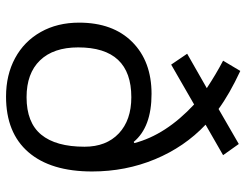

<svg xmlns="http://www.w3.org/2000/svg" viewBox="-110 -696 816 636"><g transform="rotate(90 298.0 -378.0)"><path d="M393 -651 494 -709 457 -761 341 -694Q292 -730 215 -766L181 -709Q225 -686 272 -655L158 -590L194 -537L326 -613Q427 -519 454 -415L450 -413Q401 -472 291 -472Q183 -472 119 -408Q55 -344 55 -232Q55 -160 86 -105Q117 -50 172.5 -20Q228 10 300 10Q420 10 484 -64Q548 -138 548 -275Q548 -386 507.5 -483.5Q467 -581 393 -651ZM302 -58Q223 -58 180 -102.5Q137 -147 137 -229Q137 -405 302 -405Q378 -405 422 -363.5Q466 -322 466 -250Q466 -155 426 -106.5Q386 -58 302 -58Z"/></g></svg>

Font: OpenSansMMV
Style: Regular
Weight: 400
Designer: Steve Matteson
Foundry: Ascender Corporation
Version: Version 4.000